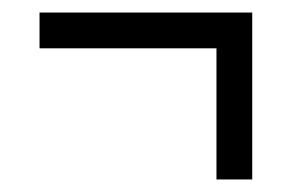

<svg xmlns="http://www.w3.org/2000/svg" viewBox="-20 -406 465 306"><path d="M325 -120V-329H43V-386H382V-120Z"/></svg>

Font: Noto Serif ExtraCondensed
Style: Regular
Weight: 400
Width: 2
Designer: Monotype Design Team
Foundry: Monotype Imaging Inc.
Version: Version 2.013